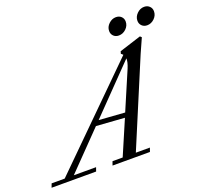

<svg xmlns="http://www.w3.org/2000/svg" viewBox="-207 -997 1225 1159"><g transform="rotate(-20 405.5 -417.5)"><path d="M811.5 -724.1Q791 -724.1 777.8 -737.1Q764.6 -750 764.6 -769.5Q764.6 -795.4 784.9 -815.4Q805.2 -835.4 831.1 -835.4Q851.6 -835.4 865 -822.5Q878.4 -809.6 878.4 -790Q878.4 -763.7 858.2 -743.9Q837.9 -724.1 811.5 -724.1ZM629.9 -724.6Q609.4 -724.6 596.2 -737.3Q583 -750 583 -770Q583 -795.9 603.5 -815.4Q624 -835 649.4 -835Q670.4 -835 683.6 -822.3Q696.8 -809.6 696.8 -790Q696.8 -763.7 676.5 -744.1Q656.2 -724.6 629.9 -724.6ZM-66.9 0 -57.6 -24.9H26.4L614.7 -606Q608.9 -612.3 602.5 -616.7L606.9 -631.8L746.6 -676.3L755.9 -667.5Q727.5 -606 714.8 -575.7L483.4 -24.9H573.7L564.9 0H324.7L333.5 -24.9H398.9L493.7 -245.6L312 -258.3L85 -24.9H228L219.2 0ZM609.9 -518.1Q626 -556.2 624.5 -579.6L339.8 -286.6L505.9 -274.9Z"/></g></svg>

Font: Elstob 14pt
Style: Italic
Weight: 400
Italic angle: -20°
Designer: Peter S. Baker
Version: Version 1.015